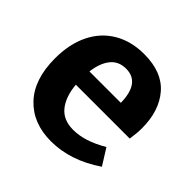

<svg xmlns="http://www.w3.org/2000/svg" viewBox="-145 -687 839 839"><g transform="rotate(45 274.5 -267.0)"><path d="M464 -142 511 -67Q395 12 275 12Q163 12 97 -58Q31 -128 31 -257Q31 -346 63 -411Q95 -476 154.5 -511Q214 -546 294 -546Q405 -546 460.5 -481.5Q516 -417 516 -310Q516 -279 510 -240H177Q183 -171 215 -131.5Q247 -92 308 -92Q380 -92 464 -142ZM178 -323H372Q370 -445 283 -445Q237 -445 211 -412.5Q185 -380 178 -323Z"/></g></svg>

Font: Bitter Pro
Style: Bold
Weight: 700
Designer: Sol Matas, and Bitter project Authors
Foundry: Sol Matas
Version: Version 1.010